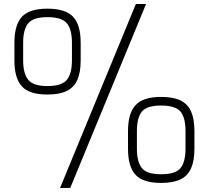

<svg xmlns="http://www.w3.org/2000/svg" viewBox="-20 -896 1035 952"><path d="M328.3 36H277.8L653.7 -876.2H704.2ZM214.9 -427.3Q125.7 -427.3 88.6 -467.6Q51.5 -507.8 51.5 -596.4V-683.9Q51.5 -772.5 88.6 -812.8Q125.7 -853 214.8 -853Q304 -853 342 -813.2Q380 -773.3 380 -684V-596.4Q380 -537 363.5 -499.8Q347 -462.5 310.8 -444.9Q274.7 -427.3 214.9 -427.3ZM214.9 -469.3Q286.2 -469.3 311.4 -500.2Q336.7 -531.2 336.7 -596.3V-684.2Q336.7 -750.5 311.4 -780.7Q286.2 -811 214.9 -811Q145.5 -811 120.2 -780.7Q94.8 -750.5 94.8 -684.2V-596.3Q94.8 -531.2 120.2 -500.2Q145.5 -469.3 214.9 -469.3ZM778.9 11Q689.7 11 652.2 -29.2Q614.7 -69.5 614.7 -158V-246.5Q614.7 -334.3 652.2 -374.9Q689.7 -415.5 778.9 -415.5Q838.7 -415.5 874.8 -397.9Q911 -380.3 927.5 -343.1Q944 -305.9 944 -246.5V-158Q944 -99.5 927.5 -61.8Q911 -24.2 874.8 -6.6Q838.7 11 778.9 11ZM778.8 -32Q850 -32 874.9 -62.4Q899.8 -92.8 899.8 -159V-245.8Q899.8 -313 874.9 -342.8Q850 -372.7 778.8 -372.7Q708.5 -372.7 683.7 -342.8Q658.8 -313 658.8 -245.8V-159Q658.8 -92.8 683.7 -62.4Q708.5 -32 778.8 -32Z"/></svg>

Font: Matangi Light
Style: Regular
Weight: 300
Designer: Prashant Pant
Foundry: The Graphic Ant
Version: Version 3.002